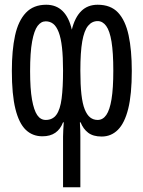

<svg xmlns="http://www.w3.org/2000/svg" viewBox="-20 -566 603 810"><path d="M392 -546Q447 -546 478 -513Q509 -480 522.5 -417.5Q536 -355 536 -267Q536 -168 521 -107.5Q506 -47 477.5 -18.5Q449 10 409 10Q373 10 352 -6Q331 -22 320 -50H317Q318 -31 318.5 -19Q319 -7 319 9V224H246V10Q246 -6 247 -19Q248 -32 249 -50H246Q235 -21 213.5 -6Q192 9 159 9Q117 9 88.5 -18.5Q60 -46 45 -106.5Q30 -167 30 -267Q30 -354 43.5 -416Q57 -478 89 -512Q121 -546 175 -546Q217 -546 244 -519.5Q271 -493 283 -441Q296 -493 323 -519.5Q350 -546 392 -546ZM392 -477Q368 -477 351.5 -457Q335 -437 327 -391.5Q319 -346 319 -268Q319 -208 323.5 -168Q328 -128 337.5 -104.5Q347 -81 360.5 -70.5Q374 -60 392 -60Q414 -60 428.5 -81Q443 -102 450.5 -147.5Q458 -193 458 -268Q458 -344 450.5 -390Q443 -436 428 -456.5Q413 -477 392 -477ZM173 -476Q153 -476 138.5 -456.5Q124 -437 115.5 -391Q107 -345 107 -266Q107 -191 115 -146Q123 -101 137 -80.5Q151 -60 173 -60Q202 -60 218 -82Q234 -104 240 -150.5Q246 -197 246 -268Q246 -326 241.5 -366Q237 -406 227.5 -430.5Q218 -455 204.5 -465.5Q191 -476 173 -476Z"/></svg>

Font: Noto Sans Mono SemiCondensed
Style: Regular
Weight: 400
Width: 4
Designer: Monotype Design Team
Foundry: Monotype Imaging Inc.
Version: Version 2.010